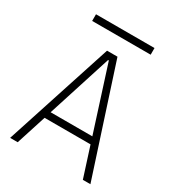

<svg xmlns="http://www.w3.org/2000/svg" viewBox="-198 -957 982 1074"><g transform="rotate(30 293.0 -419.5)"><path d="M33.7 0 259.3 -693.4H326.7L552.2 0H503.4L441.4 -193.4H144.5L82.5 0ZM158.2 -237.3H427.7L295.4 -650.9H290.5ZM104 -795.9V-838.9H481.9V-795.9Z"/></g></svg>

Font: Cascadia Code NF ExtraLight
Style: Regular
Weight: 200
Monospace: yes
Designer: Aaron Bell
Foundry: Saja Typeworks
Version: Version 2404.023; ttfautohint (v1.8.4)